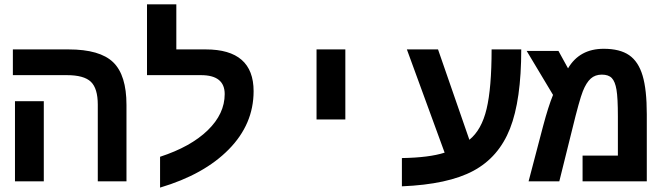

<svg xmlns="http://www.w3.org/2000/svg" viewBox="-20 -833 3040 882"><path d="M181.2 0H48.8V-368.2H181.2ZM561 0H429.2V-352.1Q429.2 -426.8 397.5 -457.3Q365.7 -487.8 287.1 -487.8H39.1V-606H294.9Q439 -606 500 -546.9Q561 -487.8 561 -351.1Z M715.3 -112.8Q856 -158.7 934.1 -234.4Q1012.2 -310.1 1012.2 -400.9Q1012.2 -487.8 903.3 -487.8H655.3V-813H790V-606H925.3Q1145 -606 1145 -414.1Q1145 -262.7 1031.2 -147Q917.5 -31.2 715.3 28.8Z M1434.1 -606H1566.4V-284.2H1434.1Z M1826.2 -106.9Q1951.7 -108.9 2022.5 -131.8L1849.1 -606H1992.2L2136.2 -190.9Q2192.4 -236.3 2215.3 -332.8Q2238.3 -429.2 2238.3 -606H2374.5Q2374.5 -373.5 2322.8 -242.2Q2271 -110.8 2154.5 -48.3Q2038.1 14.2 1826.2 22.9Z M2753.4 -608.9Q2827.6 -608.9 2870.1 -579.6Q2912.6 -550.3 2931.9 -485.8Q2951.2 -421.4 2951.2 -308.1V0H2656.2V-118.2H2818.4V-297.9Q2818.4 -383.3 2812 -420.9Q2805.7 -458.5 2790.5 -474.4Q2775.4 -490.2 2744.6 -490.2Q2713.9 -490.2 2693.6 -471.9Q2673.3 -453.6 2657.5 -414.1Q2641.6 -374.5 2608.4 -237.8L2549.3 0H2408.2L2474.6 -252.9Q2499 -344.7 2520.5 -397L2399.4 -599.1H2545.4L2589.4 -519Q2642.1 -608.9 2753.4 -608.9Z"/></svg>

Font: Liberation Mono
Style: Bold
Weight: 700
Monospace: yes
Designer: Steve Matteson
Foundry: Ascender Corporation
Version: Version 2.1.5